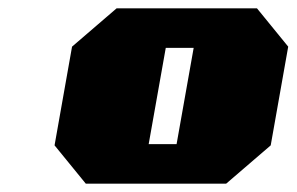

<svg xmlns="http://www.w3.org/2000/svg" viewBox="-20 -757 712 461"><path d="M186 -316 111 -408 153 -645 260 -737H597L672 -645L630 -408L523 -316ZM337 -411H404L445 -642H378Z"/></svg>

Font: Tomorrow ExtraBold
Style: Italic
Weight: 800
Italic angle: -10°
Designer: Tony de Marco, Monica Rizzolli
Foundry: Just in Type
Version: Version 2.002